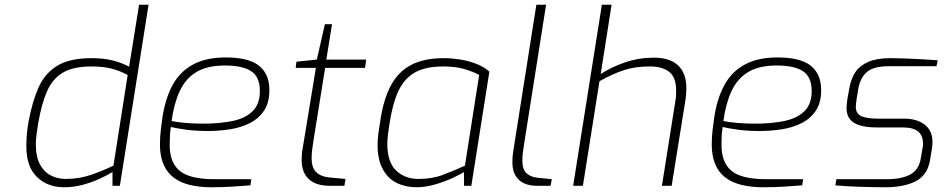

<svg xmlns="http://www.w3.org/2000/svg" viewBox="-20 -783 3978 809"><path d="M249 6Q181 6 136 -37Q91 -80 91 -167Q91 -222 101 -274Q116 -354 142 -413.5Q168 -473 220.5 -505.5Q273 -538 366 -538Q412 -538 450 -529.5Q488 -521 524 -502L566 -763H606L485 0H454V-58Q431 -44 398 -29Q365 -14 327.5 -4Q290 6 249 6ZM257 -29Q313 -29 362.5 -46Q412 -63 458 -85L518 -467Q485 -485 449.5 -494Q414 -503 366 -503Q289 -503 245 -477Q201 -451 178 -398Q155 -345 141 -264Q137 -239 134 -217Q131 -195 131 -176Q131 -122 148.5 -90Q166 -58 194.5 -43.5Q223 -29 257 -29Z M873 6Q797 6 748.5 -14Q700 -34 677 -74.5Q654 -115 654 -174Q654 -206 657.5 -235Q661 -264 665 -292Q677 -369 707.5 -425Q738 -481 793 -511Q848 -541 931 -541Q975 -541 1009 -533.5Q1043 -526 1066 -510Q1089 -494 1102 -467.5Q1115 -441 1115 -403Q1115 -351 1093 -317.5Q1071 -284 1034 -265Q997 -246 951 -238.5Q905 -231 856 -231Q803 -231 761 -237Q719 -243 700 -248Q697 -230 696 -211Q695 -192 695 -173Q695 -97 738 -62.5Q781 -28 883 -28H1039L1035 -2Q1008 0 963.5 3Q919 6 873 6ZM835 -262Q905 -262 959 -273Q1013 -284 1044 -314Q1075 -344 1075 -399Q1075 -459 1038.5 -483Q1002 -507 928 -507Q853 -507 807.5 -479.5Q762 -452 737.5 -399.5Q713 -347 703 -273Q728 -268 763 -265Q798 -262 835 -262Z M1371 0Q1311 0 1281 -28.5Q1251 -57 1251 -109Q1251 -131 1254 -151Q1257 -171 1261 -192L1311 -497H1226L1229 -523L1315 -532L1349 -681H1379L1355 -532H1523L1518 -497H1350L1301 -192Q1298 -174 1295.5 -153.5Q1293 -133 1293 -115Q1293 -78 1311.5 -58.5Q1330 -39 1370 -35L1436 -29L1431 0Z M1735 6Q1689 6 1652 -12Q1615 -30 1593 -70Q1571 -110 1571 -172Q1571 -196 1574.5 -222.5Q1578 -249 1582 -271Q1595 -363 1626.5 -422Q1658 -481 1712.5 -509.5Q1767 -538 1851 -538Q1882 -538 1917.5 -532.5Q1953 -527 1986 -514.5Q2019 -502 2042 -481L1966 0H1935V-58Q1921 -49 1888 -33.5Q1855 -18 1814 -6Q1773 6 1735 6ZM1744 -29Q1801 -29 1847 -46.5Q1893 -64 1939 -85L1999 -467Q1981 -478 1942 -490.5Q1903 -503 1848 -503Q1773 -503 1728 -477.5Q1683 -452 1658.5 -399Q1634 -346 1621 -261Q1617 -234 1614.5 -214Q1612 -194 1612 -177Q1612 -100 1649 -64.5Q1686 -29 1744 -29Z M2244 0Q2193 0 2166 -25.5Q2139 -51 2139 -99Q2139 -122 2142 -142Q2145 -162 2148 -180L2240 -763H2281L2190 -187Q2189 -177 2186.5 -163.5Q2184 -150 2182.5 -135.5Q2181 -121 2181 -106Q2181 -69 2198.5 -53Q2216 -37 2246 -34L2305 -28L2300 0Z M2395 0 2516 -763H2557L2511 -471Q2557 -501 2614.5 -520.5Q2672 -540 2736 -540Q2803 -540 2837.5 -507Q2872 -474 2872 -412Q2872 -392 2869 -367L2810 0H2769L2826 -359Q2828 -371 2828.5 -381.5Q2829 -392 2829 -401Q2829 -457 2800 -480Q2771 -503 2718 -503Q2656 -503 2609 -487.5Q2562 -472 2506 -441L2436 0Z M3198 6Q3122 6 3073.5 -14Q3025 -34 3002 -74.5Q2979 -115 2979 -174Q2979 -206 2982.5 -235Q2986 -264 2990 -292Q3002 -369 3032.5 -425Q3063 -481 3118 -511Q3173 -541 3256 -541Q3300 -541 3334 -533.5Q3368 -526 3391 -510Q3414 -494 3427 -467.5Q3440 -441 3440 -403Q3440 -351 3418 -317.5Q3396 -284 3359 -265Q3322 -246 3276 -238.5Q3230 -231 3181 -231Q3128 -231 3086 -237Q3044 -243 3025 -248Q3022 -230 3021 -211Q3020 -192 3020 -173Q3020 -97 3063 -62.5Q3106 -28 3208 -28H3364L3360 -2Q3333 0 3288.5 3Q3244 6 3198 6ZM3160 -262Q3230 -262 3284 -273Q3338 -284 3369 -314Q3400 -344 3400 -399Q3400 -459 3363.5 -483Q3327 -507 3253 -507Q3178 -507 3132.5 -479.5Q3087 -452 3062.5 -399.5Q3038 -347 3028 -273Q3053 -268 3088 -265Q3123 -262 3160 -262Z M3711 6Q3693 6 3663 5.5Q3633 5 3600.5 4Q3568 3 3540.5 1Q3513 -1 3500 -2L3504 -28H3719Q3778 -28 3815 -47.5Q3852 -67 3860 -117L3868 -163Q3869 -168 3869 -171.5Q3869 -175 3869 -179Q3869 -246 3785 -246H3676Q3632 -246 3603.5 -254.5Q3575 -263 3561 -281Q3547 -299 3547 -327Q3547 -337 3548 -347Q3549 -357 3551 -368L3559 -413Q3566 -452 3584.5 -479.5Q3603 -507 3639 -522.5Q3675 -538 3733 -538Q3758 -538 3795.5 -536.5Q3833 -535 3870.5 -533Q3908 -531 3931 -529L3926 -504H3726Q3663 -504 3634.5 -481Q3606 -458 3597 -412L3590 -370Q3588 -356 3587 -347.5Q3586 -339 3586 -332Q3586 -305 3608.5 -294Q3631 -283 3682 -283H3791Q3843 -283 3876 -258Q3909 -233 3909 -184Q3909 -178 3908.5 -172Q3908 -166 3907 -159L3899 -110Q3889 -46 3839.5 -20Q3790 6 3711 6Z"/></svg>

Font: Exo Thin ExtraLight
Style: Italic
Weight: 250
Italic angle: -9°
Version: Version 2.000